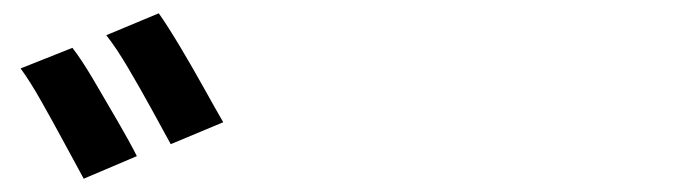

<svg xmlns="http://www.w3.org/2000/svg" viewBox="-20 -869 1040 289"><path d="M89 -797Q103 -779 121.5 -747.5Q140 -716 158 -685Q176 -654 186 -634L106 -600Q94 -622 77 -653.5Q60 -685 42.5 -716Q25 -747 11 -766ZM219 -849Q233 -829 251.5 -798Q270 -767 287.5 -735.5Q305 -704 316 -685L237 -652Q225 -674 208 -705Q191 -736 173 -766.5Q155 -797 140 -816Z"/></svg>

Font: Noto Sans SC Thin SemiBold
Style: Regular
Weight: 600
Version: Version 2.004-H2;hotconv 1.0.118;makeotfexe 2.5.65603